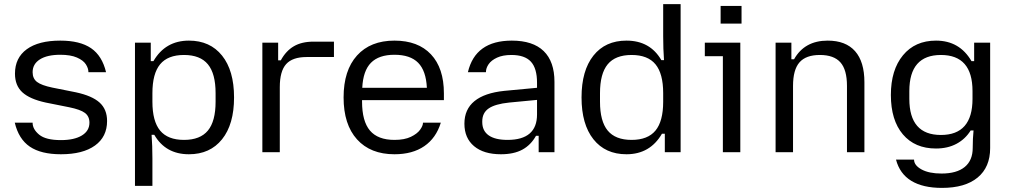

<svg xmlns="http://www.w3.org/2000/svg" viewBox="-20 -742 4930 936"><path d="M52 -144H139V-143Q139 -112 171 -85.5Q203 -59 277 -59Q342 -59 379 -81.5Q416 -104 416 -144Q416 -175 394 -191.5Q372 -208 318 -219L203 -242Q125 -259 89 -292Q53 -325 53 -383Q53 -460 110.5 -502Q168 -544 274 -544Q370 -544 424 -507Q478 -470 497 -390H411V-391Q411 -409 398.5 -428.5Q386 -448 355 -461.5Q324 -475 274 -475Q210 -475 174.5 -452.5Q139 -430 139 -390Q139 -359 160.5 -342.5Q182 -326 235 -315L350 -292Q429 -275 465.5 -242Q502 -209 502 -152Q502 -75 443 -32.5Q384 10 277 10Q180 10 125.5 -27Q71 -64 52 -144Z M638 -534H715V-444H728Q786 -544 901 -544Q1004 -544 1062.5 -471Q1121 -398 1121 -267Q1121 -136 1062.5 -63Q1004 10 901 10Q787 10 732 -85H719Q723 -31 723 31V164H638ZM877 -60Q956 -60 993.5 -105.5Q1031 -151 1031 -246V-288Q1031 -383 993.5 -428.5Q956 -474 877 -474Q798 -474 760.5 -428.5Q723 -383 723 -288V-246Q723 -151 760.5 -105.5Q798 -60 877 -60Z M1259 -534H1336V-448H1349Q1374 -494 1412.5 -516.5Q1451 -539 1508 -539H1608V-464H1475Q1406 -464 1375 -429.5Q1344 -395 1344 -317V0H1259Z M1655 -267Q1655 -399 1720.5 -471.5Q1786 -544 1903 -544Q2018 -544 2081 -477Q2144 -410 2144 -287V-254H1745V-247Q1745 -151 1783.5 -105.5Q1822 -60 1903 -60Q1952 -60 1983 -75Q2014 -90 2028 -109.5Q2042 -129 2042 -143V-144H2129Q2106 -69 2048.5 -29.5Q1991 10 1903 10Q1786 10 1720.5 -62.5Q1655 -135 1655 -267ZM2061 -314Q2057 -397 2018.5 -436Q1980 -475 1903 -475Q1827 -475 1788.5 -436Q1750 -397 1746 -314Z M2244 -139Q2244 -209 2293 -249Q2342 -289 2438 -299L2598 -314V-339Q2598 -409 2568 -441.5Q2538 -474 2473 -474Q2431 -474 2403 -461Q2375 -448 2362 -429Q2349 -410 2349 -391V-390H2261Q2297 -544 2475 -544Q2578 -544 2630.5 -493Q2683 -442 2683 -343V0H2606V-80H2593Q2568 -35 2526.5 -12.5Q2485 10 2422 10Q2338 10 2291 -29.5Q2244 -69 2244 -139ZM2454 -60Q2598 -60 2598 -184V-255L2462 -242Q2394 -235 2362.5 -213.5Q2331 -192 2331 -150V-147Q2331 -104 2362.5 -82Q2394 -60 2454 -60Z M2815 -267Q2815 -398 2873 -471Q2931 -544 3034 -544Q3149 -544 3204 -449H3217Q3213 -503 3213 -566V-722H3298V0H3221V-90H3207Q3149 10 3034 10Q2931 10 2873 -63Q2815 -136 2815 -267ZM3059 -60Q3138 -60 3175.5 -105.5Q3213 -151 3213 -246V-288Q3213 -383 3175.5 -428.5Q3138 -474 3059 -474Q2980 -474 2942.5 -428.5Q2905 -383 2905 -288V-246Q2905 -151 2942.5 -105.5Q2980 -60 3059 -60Z M3504 -468H3416V-534H3589V0H3504ZM3493 -713H3595V-627H3493Z M3761 -534H3838V-453H3851Q3902 -544 4015 -544Q4103 -544 4148.5 -492.5Q4194 -441 4194 -341V0H4109V-323Q4109 -402 4077 -438Q4045 -474 3977 -474Q3909 -474 3877.5 -438Q3846 -402 3846 -323V0H3761Z M4348 36H4436Q4436 64 4472.5 84Q4509 104 4570 104Q4644 104 4683 72Q4722 40 4722 -21Q4722 -66 4726 -106H4712Q4686 -64 4643 -41Q4600 -18 4543 -18Q4440 -18 4381.5 -87Q4323 -156 4323 -279Q4323 -401 4382 -472.5Q4441 -544 4543 -544Q4658 -544 4716 -444H4729V-534H4807V-20Q4807 73 4746 123.5Q4685 174 4572 174Q4479 174 4422.5 139.5Q4366 105 4348 36ZM4567 -84Q4721 -84 4721 -260V-298Q4721 -474 4567 -474Q4413 -474 4413 -298V-260Q4413 -84 4567 -84Z"/></svg>

Font: Mozilla Text BETA
Style: Regular
Weight: 400
Designer: Studio DRAMA
Foundry: Studio DRAMA
Version: Version 0.100